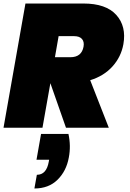

<svg xmlns="http://www.w3.org/2000/svg" viewBox="-20 -728 741 1094"><path d="M214 35H370Q385 104 372 170Q358 247 307.5 296.5Q257 346 176 346L190 268Q245 268 258 193L260 182H188ZM222 0H0L125 -708H455Q584 -708 642.5 -643Q701 -578 683 -476Q670 -404 621 -349.5Q572 -295 494 -271L600 0H356L267 -254ZM456 -462Q461 -490 447 -506Q433 -522 402 -522H314L293 -402H381Q445 -402 456 -462Z"/></svg>

Font: Poppins Black
Style: Italic
Weight: 900
Italic angle: -10°
Designer: Ninad Kale (Devanagari), Jonny Pinhorn (Latin)
Foundry: Indian Type Foundry
Version: Version 3.200;PS 1.000;hotconv 16.6.54;makeotf.lib2.5.65590